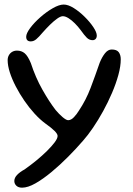

<svg xmlns="http://www.w3.org/2000/svg" viewBox="-20 -658 597 865"><path d="M79.5 187.5Q63 187.5 53.8 178.8Q44.5 170 44.5 157.5Q44.5 143 57.2 129.8Q70 116.5 90.5 105.5Q117.5 86.5 143.8 65Q170 43.5 191.8 22Q213.5 0.5 226.5 -17Q239.5 -34.5 239.5 -45.5Q239.5 -54.5 225.8 -68.2Q212 -82 184.5 -101.5Q160 -119.5 135.8 -146Q111.5 -172.5 89.8 -204.2Q68 -236 51 -268.8Q34 -301.5 24.2 -332Q14.5 -362.5 14.5 -387Q14.5 -399.5 20 -409.2Q25.5 -419 35 -424.5Q44.5 -430 56.5 -430Q77 -430 91.2 -418Q105.5 -406 119 -373.5Q140 -309 170.8 -254.5Q201.5 -200 230.5 -162.5Q246 -144 262.2 -130.2Q278.5 -116.5 287 -116.5Q300.5 -116.5 313.5 -130.5Q326.5 -144.5 335.5 -159.5Q367.5 -207.5 388 -261.5Q408.5 -315.5 429 -375Q439.5 -401 453 -418Q466.5 -435 483 -435Q506 -435 515 -422.8Q524 -410.5 524 -391Q524 -359 513.2 -320Q502.5 -281 484.5 -239Q466.5 -197 444.5 -157Q422.5 -117 399 -82.5Q375.5 -48 354.5 -24.5Q324 11 287 48.2Q250 85.5 212 117Q174 148.5 139.8 168Q105.5 187.5 79.5 187.5ZM118.5 -471.5Q98 -471.5 98 -492.5Q98 -507.5 116 -531.8Q134 -556 161.5 -580.2Q189 -604.5 217.8 -621Q246.5 -637.5 267 -637.5Q287 -637.5 312.2 -621.8Q337.5 -606 361.2 -582.5Q385 -559 400.5 -535.8Q416 -512.5 416 -498Q416 -488 410.8 -482.5Q405.5 -477 397 -477Q382.5 -477 371.2 -488Q360 -499 343 -523Q331.5 -538.5 317.2 -552.8Q303 -567 288.8 -576Q274.5 -585 263 -585Q253 -585 237.5 -574Q222 -563 205.2 -546.5Q188.5 -530 173.5 -513Q154.5 -490.5 143 -481Q131.5 -471.5 118.5 -471.5Z"/></svg>

Font: Gluten Light
Style: Regular
Weight: 300
Designer: Tyler Finck
Foundry: Etcetera Type Company
Version: Version 1.300